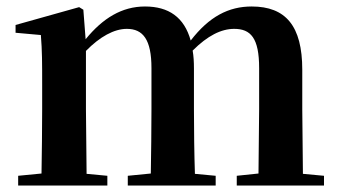

<svg xmlns="http://www.w3.org/2000/svg" viewBox="-20 -572 1048 592"><path d="M776 0H979V-30L914 -36L912 -235V-357C912 -492 861 -552 756 -552C685 -552 625 -521 568 -447C548 -519 500 -552 427 -552C356 -552 297 -516 244 -451L237 -542L224 -550L28 -495V-471L106 -464C110 -415 110 -377 110 -311V-235C110 -180 109 -94 108 -37L36 -30V0H311V-30L247 -36L245 -235V-415C288 -459 332 -483 371 -483C421 -483 447 -450 447 -362V-235C447 -177 446 -94 445 -37L374 -30V0H645V-30L581 -36C579 -93 578 -177 578 -235V-361C578 -381 577 -399 574 -416C620 -462 662 -483 702 -483C753 -483 779 -455 779 -362V-235L777 -37L710 -30V0Z"/></svg>

Font: Noto Serif KR
Style: Bold
Weight: 700
Designer: Ryoko NISHIZUKA 西塚涼子 (kana & ideographs); Frank Grießhammer (Latin, Greek & Cyrillic); Wenlong ZHANG 张文龙 (bopomofo); San
Foundry: Adobe
Version: Version 2.001;hotconv 1.1.0;makeotfexe 2.6.0